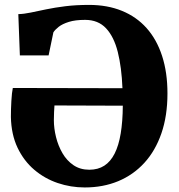

<svg xmlns="http://www.w3.org/2000/svg" viewBox="-20 -772 748 802"><path d="M334 11Q275.5 11 221 -7.5Q166.5 -26 123 -63Q79.5 -100 53.2 -155.2Q27 -210.5 25.5 -283.5Q25.5 -315.5 27.5 -350.5Q29.5 -385.5 33.5 -404.5L491.5 -403.5Q488 -491 472 -554.8Q456 -618.5 423 -653.8Q390 -689 335.5 -689Q294.5 -689 267.5 -680.5Q240.5 -672 225.2 -660Q210 -648 203 -637L183 -540.5H63L56.5 -713Q79.5 -713.5 108.2 -719.5Q137 -725.5 173 -733Q209 -740.5 253.2 -746Q297.5 -751.5 352 -751.5Q428.5 -751.5 489.2 -726.8Q550 -702 592.2 -654.8Q634.5 -607.5 657 -538.5Q679.5 -469.5 679.5 -381.5Q679.5 -288 654.2 -215Q629 -142 583 -91.8Q537 -41.5 473.8 -15.2Q410.5 11 334 11ZM353 -63Q389.5 -63 415.8 -80Q442 -97 459 -130.8Q476 -164.5 484.2 -214.5Q492.5 -264.5 493 -330.5L207.5 -331.5Q206.5 -318 205.8 -303.5Q205 -289 205 -270Q205 -236 214 -199.5Q223 -163 241 -132Q259 -101 287 -82Q315 -63 353 -63Z"/></svg>

Font: Merriweather 36pt Black
Style: Regular
Weight: 900
Version: Version 2.100